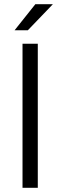

<svg xmlns="http://www.w3.org/2000/svg" viewBox="-20 -900 288 920"><path d="M87.9 -690.4H161.1V0H87.9ZM149.4 -879.9H233.4L113.3 -754.9H49.8Z"/></svg>

Font: Altinn-DIN
Style: Regular
Weight: 400
Designer: Charles Nix
Foundry: Altinn
Version: Version 2.00